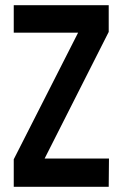

<svg xmlns="http://www.w3.org/2000/svg" viewBox="-20 -720 473 740"><path d="M33 0V-106L281 -594H33V-700H399V-597L152 -109H400L399 0Z"/></svg>

Font: Stick No Bills SemiBold
Style: Regular
Weight: 600
Designer: Kosala Senevirathne, Siva Puranthara, Lasantha Premarathna, Tharique Azeez
Foundry: mooniak
Version: Version 2.000